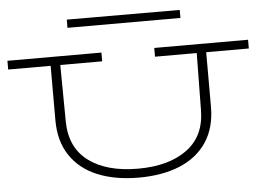

<svg xmlns="http://www.w3.org/2000/svg" viewBox="-58 -960 1440 1050"><g transform="rotate(-5 662.0 -434.5)"><path d="M1323 -638H1089V-339Q1089 -224 1036.5 -145Q984 -66 888 -26.5Q792 13 663 13Q533 13 437 -26.5Q341 -66 288 -145Q235 -224 235 -339V-638H2V-686H518V-638H288L291 -326Q293 -183 392.5 -109.5Q492 -36 663 -36Q832 -36 932 -109.5Q1032 -183 1033 -325L1037 -638H808V-686H1323ZM965 -837H345V-882L965 -881Z"/></g></svg>

Font: BioRhyme Expanded Light
Style: Regular
Weight: 300
Width: 7
Designer: Aoife Mooney
Foundry: Aoife Mooney Type
Version: Version 1.000